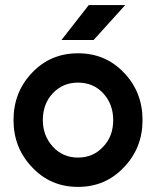

<svg xmlns="http://www.w3.org/2000/svg" viewBox="-20 -721 611 753"><path d="M221 -564H347L471 -701H328ZM286 -397Q346 -397 385 -355Q424 -312 424 -250Q424 -219 414.5 -193Q405 -167 385 -146Q346 -103 286 -103Q226 -103 187 -146Q148 -189 148 -250Q148 -281 157.5 -307.5Q167 -334 187 -355Q226 -397 286 -397ZM286 -512Q178 -512 106 -436Q33 -360 33 -250Q33 -141 106 -65Q178 12 286 12Q394 12 466 -65Q539 -141 539 -250Q539 -360 466 -436Q394 -512 286 -512Z"/></svg>

Font: Unageo
Style: SemiBold
Weight: 600
Designer: Richard Sepsi
Foundry: Richard Sepsi
Version: Version 2.000